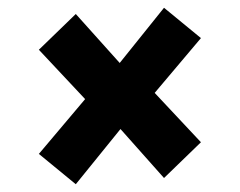

<svg xmlns="http://www.w3.org/2000/svg" viewBox="-20 -578 617 494"><path d="M497 -480 378 -339 497 -212 402 -120 290 -246 175 -104 80 -182 199 -323 80 -450 175 -542 288 -416 402 -558Z"/></svg>

Font: Xiangcui Wave Sans Xiangcui Wave Sans
Style: Regular
Weight: 800
Width: 3
Version: Version 0.920;March 28, 2024;FontCreator 14.0.0.2814 64-bit